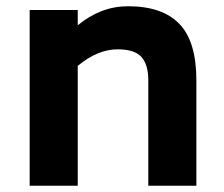

<svg xmlns="http://www.w3.org/2000/svg" viewBox="-20 -595 719 615"><path d="M609 -338V0H455V-338Q455 -388 433 -412.5Q411 -437 357 -437Q293 -437 229 -384V0H75V-563H229V-514Q303 -575 390 -575Q500 -575 554.5 -518.5Q609 -462 609 -338Z"/></svg>

Font: Biryani ExtraBold
Style: Regular
Weight: 800
Designer: Dan Reynolds and Mathieu Reguer
Foundry: Dan Reynolds and Mathieu Reguer
Version: Version 1.004; ttfautohint (v1.1) -l 5 -r 5 -G 72 -x 0 -D la